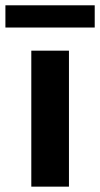

<svg xmlns="http://www.w3.org/2000/svg" viewBox="-69 -697 373 717"><path d="M47.9 0V-507.8H188.5V0ZM-48.8 -594.2V-677.2H284.7V-594.2Z"/></svg>

Font: Giphurs
Style: Bold
Weight: 700
Version: Version 0.920; ttfautohint (v1.8.4.7-5d5b)